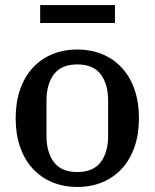

<svg xmlns="http://www.w3.org/2000/svg" viewBox="-20 -728 612 760"><path d="M286 -47Q349 -47 378.5 -86Q408 -125 408 -190V-330Q408 -395 378.5 -434Q349 -473 286 -473Q223 -473 193.5 -434Q164 -395 164 -330V-190Q164 -125 193.5 -86Q223 -47 286 -47ZM286 12Q231 12 186 -7Q141 -26 109 -61Q77 -96 59.5 -146.5Q42 -197 42 -260Q42 -323 59.5 -373.5Q77 -424 109 -459Q141 -494 186 -513Q231 -532 286 -532Q341 -532 386 -513Q431 -494 463 -459Q495 -424 512.5 -373.5Q530 -323 530 -260Q530 -197 512.5 -146.5Q495 -96 463 -61Q431 -26 386 -7Q341 12 286 12ZM139 -708H435V-637H139Z"/></svg>

Font: IBM Plex Serif Medm
Style: Regular
Weight: 500
Designer: Mike Abbink, Paul van der Laan, Pieter van Rosmalen
Foundry: Bold Monday
Version: Version 3.001